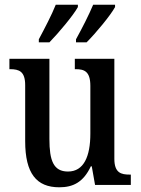

<svg xmlns="http://www.w3.org/2000/svg" viewBox="-20 -786 598 816"><path d="M303 -619V-606H348C388 -646 450 -721 469 -756V-766H376C357 -721 330 -668 303 -619ZM145 -619V-606H190C229 -646 292 -721 311 -756V-766H217C199 -721 171 -668 145 -619ZM232 10C290 10 334 -11 366 -79H370L384 0H536V-44H531C495 -44 466 -51 466 -111V-536H298V-492H301C337 -492 364 -484 364 -421V-218C364 -121 336 -57 269 -57C207 -57 190 -104 190 -195V-536H20V-492H23C62 -492 87 -482 87 -424V-186C87 -49 135 10 232 10Z"/></svg>

Font: Noto Serif Myanmar Condensed Medium
Style: Regular
Weight: 500
Width: 3
Designer: Ben Mitchell and the Monotype Design Team
Foundry: Monotype Imaging Inc.
Version: Version 2.106